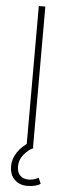

<svg xmlns="http://www.w3.org/2000/svg" viewBox="-61 -749 348 972"><g transform="rotate(5 113.0 -263.0)"><path d="M128.9 0H95.7V-718.8H128.9ZM26.4 100.6Q26.4 63.5 49.3 29.3Q72.3 -4.9 112.3 -28.3L131.8 0Q104.5 12.7 83 39.1Q61.5 65.4 61.5 98.6Q61.5 129.9 77.6 145.5Q93.8 161.1 120.1 161.1Q146.5 161.1 170.9 147.5L183.6 176.8Q173.8 184.6 155.8 189Q137.7 193.4 116.2 193.4Q76.2 193.4 51.3 168.5Q26.4 143.6 26.4 100.6Z"/></g></svg>

Font: Min Sans VF VF
Style: Regular
Weight: 400
Designer: Jinseong-Kim, NotoSansCJK, Nunito
Foundry: Jinseong-Kim
Version: Version 1.420;Glyphs 3.1.2 (3151)